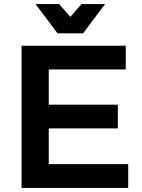

<svg xmlns="http://www.w3.org/2000/svg" viewBox="-20 -925 701 945"><path d="M389 -761H263L155 -905H271L326 -842L381 -905H497ZM220 -117H611V0H86V-700H599V-583H220V-410H560V-293H220Z"/></svg>

Font: Montserrat arm Medium
Style: Regular
Weight: 500
Designer: Julieta Ulanovsky
Foundry: Julieta Ulanovsky
Version: Version 6.000;PS 006.000;hotconv 1.0.88;makeotf.lib2.5.64775